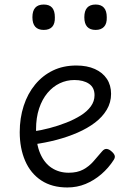

<svg xmlns="http://www.w3.org/2000/svg" viewBox="-20 -808 566 847"><path d="M277 19Q209 19 162 -12Q115 -43 91 -98.5Q67 -154 67 -225Q67 -287 84.5 -341Q102 -395 135 -435Q168 -475 213.5 -497Q259 -519 317 -519Q364 -519 398.5 -503.5Q433 -488 451.5 -460Q470 -432 470 -394Q470 -356 451 -324Q432 -292 399 -267Q366 -242 322.5 -223Q279 -204 229.5 -191Q180 -178 128 -171L126 -228Q161 -233 199 -243Q237 -253 272.5 -267Q308 -281 336 -298.5Q364 -316 380.5 -338.5Q397 -361 397 -388Q397 -422 372.5 -438.5Q348 -455 308 -455Q274 -455 243.5 -440.5Q213 -426 189.5 -398Q166 -370 152.5 -329.5Q139 -289 139 -237Q139 -173 157.5 -130.5Q176 -88 208.5 -67Q241 -46 283 -46Q321 -46 347 -60Q373 -74 392.5 -96.5Q412 -119 430 -140Q440 -152 450.5 -151Q461 -150 471 -141Q482 -132 485.5 -123Q489 -114 482 -103Q459 -67 427 -39.5Q395 -12 357.5 3.5Q320 19 277 19ZM173 -676Q148 -676 135.5 -690Q123 -704 123 -732Q123 -760 135.5 -774Q148 -788 173 -788Q198 -788 210 -774Q222 -760 222 -732Q223 -704 210.5 -690Q198 -676 173 -676ZM402 -676Q377 -676 364.5 -690Q352 -704 352 -732Q352 -760 364.5 -774Q377 -788 402 -788Q426 -788 438.5 -774Q451 -760 451 -732Q452 -704 439 -690Q426 -676 402 -676Z"/></svg>

Font: Playwrite GB S Light
Style: Regular
Weight: 300
Designer: Veronika Burian, José Scaglione
Foundry: TypeTogether
Version: Version 1.002